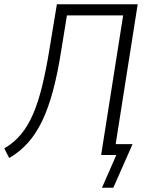

<svg xmlns="http://www.w3.org/2000/svg" viewBox="-34 -725 702 898"><path d="M443 153 510 0H439L542 -653H279L252 -486Q236 -384 214.5 -303Q193 -222 164 -161Q135 -100 96.5 -57Q58 -14 9 14L-14 -31Q31 -57 64 -96.5Q97 -136 121 -192Q145 -248 163.5 -324Q182 -400 198 -499L232 -705H610L507 -51H586L496 153Z"/></svg>

Font: Nunito Sans 10pt Condensed Light
Style: Italic
Weight: 300
Width: 3
Italic angle: -9°
Designer: Vernon Adams
Foundry: Vernon Adams
Version: Version 3.101;gftools[0.9.27]